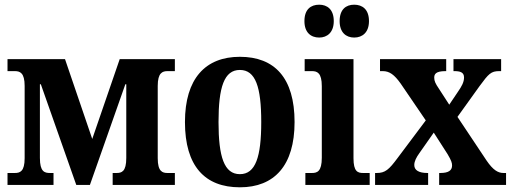

<svg xmlns="http://www.w3.org/2000/svg" viewBox="-20 -788 2184 818"><path d="M12 0H208V-51H193C170 -51 150 -56 150 -115V-429H154L305 0H363L514 -429H518V-115C518 -56 498 -51 476 -51H460V0H725V-51H694C672 -51 652 -57 652 -114V-422C652 -478 672 -485 694 -485H725V-536H490L373 -196L257 -536H12V-485H43C65 -485 85 -478 85 -422V-114C85 -57 65 -51 43 -51H12Z M1002 10C1149 10 1235 -83 1235 -268C1235 -456 1150 -546 1002 -546C855 -546 768 -453 768 -268C768 -80 853 10 1002 10ZM1002 -46C935 -46 911 -120 911 -268C911 -417 935 -490 1002 -490C1069 -490 1093 -417 1093 -268C1093 -120 1069 -46 1002 -46Z M1340 -628C1374 -628 1402 -650 1402 -698C1402 -748 1374 -768 1340 -768C1304 -768 1277 -748 1277 -698C1277 -650 1304 -628 1340 -628ZM1489 -628C1524 -628 1552 -650 1552 -698C1552 -748 1524 -768 1489 -768C1454 -768 1427 -748 1427 -698C1427 -650 1454 -628 1489 -628ZM1281 0H1555V-51H1527C1504 -51 1486 -57 1486 -114V-536H1278V-485H1309C1331 -485 1351 -478 1351 -421V-116C1351 -57 1331 -51 1309 -51H1281Z M1578 0H1804V-51H1801C1764 -51 1745 -63 1745 -85C1745 -101 1754 -118 1767 -136L1828 -223L1887 -131C1903 -104 1906 -94 1906 -83C1906 -62 1891 -51 1856 -51H1851V0H2136V-51H2125C2102 -51 2081 -63 2053 -104L1929 -290L2023 -421C2062 -474 2072 -485 2107 -485H2115V-536H1912V-485H1915C1939 -485 1957 -481 1957 -458C1957 -438 1947 -420 1931 -397L1894 -342L1850 -410C1835 -432 1830 -443 1830 -457C1830 -471 1835 -485 1878 -485H1881V-536H1599V-485H1611C1639 -485 1660 -470 1687 -432L1794 -275L1674 -115C1637 -65 1621 -51 1585 -51H1578Z"/></svg>

Font: Noto Serif Condensed
Style: Bold
Weight: 700
Width: 3
Designer: Monotype Design Team
Foundry: Monotype Imaging Inc.
Version: Version 2.015